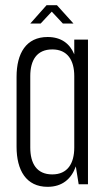

<svg xmlns="http://www.w3.org/2000/svg" viewBox="-20 -712 418 742"><path d="M160 -692 97 -621H137L180 -667L223 -621H264L200 -692ZM164 -569C81 -569 44 -506 44 -415V-145C44 -54 81 10 164 10C221 10 256 -21 273 -69L284 0H320V-559H267V-502C250 -543 217 -569 164 -569ZM182 -521C241 -521 267 -479 267 -418V-142C267 -80 241 -38 182 -38C122 -38 97 -80 97 -142V-418C97 -479 122 -521 182 -521Z"/></svg>

Font: Modon Arabic
Style: Regular
Weight: 400
Designer: Ahmedzaza
Foundry: Ahmedzaza
Version: Version 2.010